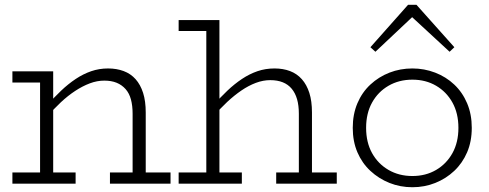

<svg xmlns="http://www.w3.org/2000/svg" viewBox="-20 -770 2051 805"><path d="M536 0V-293Q536 -327 529 -353Q522 -379 506.5 -396.5Q491 -414 469 -423Q447 -432 417 -432Q387 -432 356.5 -420.5Q326 -409 295.5 -389Q265 -369 235.5 -341.5Q206 -314 178 -281V-329Q207 -362 236.5 -390Q266 -418 297.5 -439Q329 -460 362.5 -471.5Q396 -483 433 -483Q469 -483 498.5 -472Q528 -461 548.5 -438Q569 -415 580 -380.5Q591 -346 591 -298V0ZM32 0V-47H297V0ZM148 0V-471H203V0ZM32 -424V-471H196V-424ZM441 0V-47H695V0Z M1233 0V-293Q1233 -328 1225.5 -354Q1218 -380 1203 -398Q1188 -416 1165.5 -425Q1143 -434 1113 -434Q1083 -434 1052.5 -422.5Q1022 -411 992 -390.5Q962 -370 932.5 -342.5Q903 -315 875 -282V-329Q904 -362 933.5 -390Q963 -418 994.5 -439Q1026 -460 1059.5 -471.5Q1093 -483 1131 -483Q1167 -483 1196 -472Q1225 -461 1245.5 -438Q1266 -415 1277 -380.5Q1288 -346 1288 -298V0ZM729 0V-47H994V0ZM1138 0V-47H1392V0ZM900 -686V0H845V-640H729V-686Z M1709 15Q1658 15 1613 -3Q1568 -21 1533 -53.5Q1498 -86 1478.5 -131.5Q1459 -177 1459 -234Q1459 -291 1478.5 -337Q1498 -383 1533 -415.5Q1568 -448 1613 -465.5Q1658 -483 1709 -483Q1759 -483 1804.5 -465.5Q1850 -448 1884.5 -415.5Q1919 -383 1938.5 -337Q1958 -291 1958 -234Q1958 -177 1938.5 -131.5Q1919 -86 1884.5 -53.5Q1850 -21 1805 -3Q1760 15 1709 15ZM1709 -32Q1765 -32 1808.5 -57.5Q1852 -83 1877 -128Q1902 -173 1902 -234Q1902 -295 1877 -340Q1852 -385 1808.5 -410.5Q1765 -436 1709 -436Q1653 -436 1609 -410.5Q1565 -385 1540 -340Q1515 -295 1515 -234Q1515 -173 1540 -128Q1565 -83 1609 -57.5Q1653 -32 1709 -32ZM1554 -553 1533 -572 1691 -750H1726L1885 -572L1865 -553L1708 -698Z"/></svg>

Font: BioRhyme Light
Style: Regular
Weight: 300
Designer: Aoife Mooney
Foundry: Aoife Mooney Type
Version: Version 1.600;gftools[0.9.33]